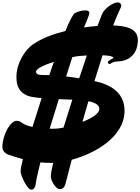

<svg xmlns="http://www.w3.org/2000/svg" viewBox="-20 -1585 1172 1605"><path d="M719.2 -738.8C772.5 -728.5 810.5 -709.5 810.5 -673.3C810.5 -635.3 746.1 -596.2 668.9 -565.9ZM584.5 -751.5 511.2 -518.6C480 -512.2 453.1 -508.8 434.1 -508.8C420.4 -508.8 407.7 -509.3 395.5 -509.3L471.7 -756.3C506.8 -754.4 544.9 -753.4 584.5 -751.5ZM706.1 -1121.1 642.1 -930.7C604 -937 567.9 -941.9 532.7 -945.8L584.5 -1106.9C631.3 -1116.7 644.5 -1118.2 706.1 -1121.1ZM695.8 -1498C660.2 -1498 633.8 -1488.8 606.9 -1476.1C591.3 -1468.3 562 -1412.1 526.9 -1325.7C428.7 -1301.8 331.5 -1266.1 255.9 -1214.4C188 -1167.5 117.2 -1056.2 117.2 -940.4C117.2 -854 149.4 -811 210.9 -784.7C232.9 -775.4 277.3 -769.5 328.1 -765.1L251.5 -523.9C157.7 -543.5 161.6 -575.2 119.1 -575.2C64 -575.2 0 -452.6 0 -355.5C0 -325.2 23 -300.9 54.2 -290.5C96.7 -276.5 135.3 -264.6 171.4 -254.9C159.7 -209 152.3 -171.9 152.3 -149.9C152.3 -123 205.6 0 240.2 0C280.8 0 277.3 -53.2 284.7 -86.4C295.4 -134.8 306.2 -181.6 317.9 -227.5C343.8 -225.1 370.6 -223.6 399.4 -223.6C399.9 -223.6 400.9 -223.1 401.4 -223.1C409.2 -223.1 417 -223.1 424.8 -223.6C412.6 -173.8 404.8 -133.8 404.8 -110.4C404.8 -72.8 447.8 -3.9 479 -3.9C509.3 -3.9 522.5 -27.8 527.8 -49.8L579.6 -249.5C784.7 -305.2 1021 -445.3 1021 -659.7C1021 -816.9 894 -881.3 769.5 -907.2L837.4 -1123C887.7 -1121.1 927.2 -1115.2 927.2 -1100.6C927.2 -1094.2 881.3 -1082 881.3 -1063.5C881.3 -1056.2 889.6 -1049.8 897 -1049.8C906.2 -1049.8 914.6 -1070.3 968.8 -1071.8C1039.1 -1073.7 1132.3 -1116.2 1132.3 -1251.5C1132.3 -1349.1 1025.9 -1369.6 925.8 -1372.1C973.6 -1495.6 994.6 -1527.3 994.6 -1536.6C994.6 -1554.2 979.5 -1564.9 964.8 -1564.9C921.9 -1564.9 850.6 -1510.7 833 -1466.8L794.9 -1368.2C760.3 -1365.2 722.2 -1361.3 682.1 -1355.5C708 -1417.5 727.1 -1463.9 727.1 -1476.1C727.1 -1492.7 710.4 -1498 695.8 -1498ZM430.2 -1068.4 392.1 -957C305.2 -958 281.7 -957 281.7 -986.8C281.7 -1009.8 345.7 -1041 430.2 -1068.4Z"/></svg>

Font: Bodega Script
Style: Medium
Weight: 500
Italic angle: 39.7°
Version: Version 001.000